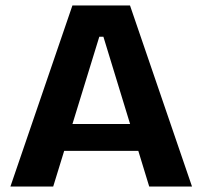

<svg xmlns="http://www.w3.org/2000/svg" viewBox="-20 -680 738 700"><path d="M18 0 244 -660H454L680 0H524L357 -546H342L174 0ZM145 -130V-228H574V-130Z"/></svg>

Font: Bricolage Grotesque 96pt ExtraBold
Style: Bold
Weight: 700
Version: Version 1.001;gftools[0.9.33.dev8+g029e19f]